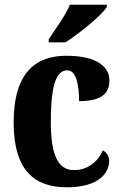

<svg xmlns="http://www.w3.org/2000/svg" viewBox="-20 -786 517 816"><path d="M187 -619V-606H258C318 -644 412 -721 434 -756V-766H277C259 -721 214 -660 187 -619ZM264 10C401 10 444 -52 444 -102C444 -122 434 -138 417 -147C397 -100 354 -63 294 -63C224 -63 196 -133 196 -267C196 -437 223 -487 266 -487C304 -487 316 -426 316 -356C426 -356 445 -401 445 -444C445 -500 395 -549 262 -549C136 -549 38 -482 38 -266C38 -60 128 10 264 10Z"/></svg>

Font: Noto Serif Khmer Condensed ExtraBold
Style: Regular
Weight: 800
Width: 3
Designer: Danh Hong and the Monotype Design Team
Foundry: Monotype Imaging Inc.
Version: Version 2.004